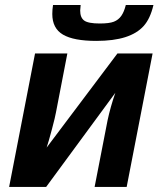

<svg xmlns="http://www.w3.org/2000/svg" viewBox="-20 -740 640 760"><path d="M246.6 -528.3 201.7 -295.9Q198.7 -277.8 185.3 -227.5Q171.9 -177.2 164.6 -155.8L444.8 -528.3H584L481.4 0H354.5L405.8 -263.7Q417 -316.4 436.5 -372.6L162.6 0H16.1L118.7 -528.3ZM361.3 -578.1Q271.5 -578.1 229.2 -603Q187 -627.9 187 -684.6Q187 -702.1 189.9 -720.2H299.3L297.4 -698.2Q297.4 -670.4 313.2 -658.7Q329.1 -647 375 -647Q412.6 -647 430.7 -654.1Q448.7 -661.1 460 -677Q471.2 -692.9 478 -720.2H587.4Q574.7 -666 548.6 -637Q522.5 -607.9 476.1 -593Q429.7 -578.1 361.3 -578.1Z"/></svg>

Font: Liberation Mono
Style: Bold Italic
Weight: 700
Italic angle: -12°
Monospace: yes
Designer: Steve Matteson
Foundry: Ascender Corporation
Version: Version 2.1.5